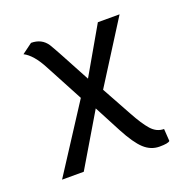

<svg xmlns="http://www.w3.org/2000/svg" viewBox="-96 -569 639 665"><g transform="rotate(-20 223.5 -237.0)"><path d="M421 1Q415 8 383 8Q351 8 326 -15Q301 -38 272 -93L220 -192L106 0H26L184 -244L111 -381Q96 -410 80.5 -428Q65 -446 49 -454L87 -482Q126 -482 146 -452Q157 -435 230 -298L329 -470H409L266 -244L326 -135Q351 -89 371 -66.5Q391 -44 418 -44Z"/></g></svg>

Font: Ruluko
Style: Regular
Weight: 400
Designer: Ana Sanfelippo, Angelica Diaz, Meme Hernandez
Foundry: Ana Sanfelippo, Angelica Diaz y Meme Hernandez
Version: Version 1.001